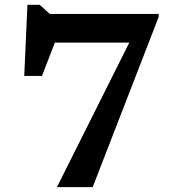

<svg xmlns="http://www.w3.org/2000/svg" viewBox="-20 -764 715 784"><path d="M628 -695 358.5 0H212.5L508 -590H204L151.5 -454H79L92 -744.5H142L183.5 -707H628Z"/></svg>

Font: Newsreader 6pt Medium
Style: Regular
Weight: 500
Designer: Hugues Gentile
Foundry: Production Type
Version: Version 1.003; ttfautohint (v1.8.3)